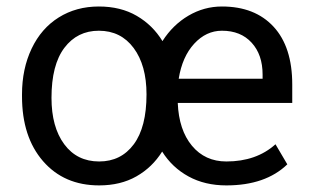

<svg xmlns="http://www.w3.org/2000/svg" viewBox="-20 -558 948 588"><path d="M659.7 -463.9Q611.3 -463.9 574.7 -424.1Q538.1 -384.3 527.3 -316.9H784.2V-329.6Q784.2 -390.6 750.7 -427.2Q717.3 -463.9 659.7 -463.9ZM137.7 -258.3Q137.7 -168.9 176.8 -116.2Q215.8 -63.5 283.7 -63.5Q350.6 -63.5 389.6 -116Q428.7 -168.5 428.7 -269Q428.7 -357.9 389.4 -410.9Q350.1 -463.9 282.7 -463.9Q216.8 -463.9 177.2 -411.6Q137.7 -359.4 137.7 -258.3ZM47.4 -269Q47.4 -347.2 76.9 -409.2Q106.4 -471.2 159.9 -504.6Q213.4 -538.1 282.7 -538.1Q349.6 -538.1 398.7 -509.5Q447.8 -481 477.5 -432.1Q509.3 -481.9 557.1 -510Q605 -538.1 659.7 -538.1Q760.7 -538.1 817.9 -476.1Q875 -414.1 875 -299.3V-242.7H524.4Q527.8 -159.7 567.9 -111.6Q607.9 -63.5 673.3 -63.5Q765.1 -63.5 823.7 -116.2L859.9 -54.7Q793 9.8 673.3 9.8Q607.4 9.8 557.4 -17.6Q507.3 -44.9 476.6 -93.8Q446.3 -45.4 397.7 -17.8Q349.1 9.8 283.7 9.8Q176.3 9.8 111.8 -64.5Q47.4 -138.7 47.4 -262.7Z"/></svg>

Font: MAUL
Style: Regular
Weight: 400
Designer: MAUL
Version: Version 1.0; 2020; ttfautohint (v1.8.3)